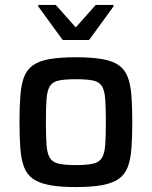

<svg xmlns="http://www.w3.org/2000/svg" viewBox="-20 -750 615 778"><path d="M287 8Q223 8 180.5 0Q138 -8 113.5 -25.5Q89 -43 77.5 -73Q66 -103 62.5 -148Q59 -193 59 -256Q59 -318 62.5 -363Q66 -408 77.5 -438Q89 -468 113.5 -485.5Q138 -503 180.5 -510.5Q223 -518 287 -518Q352 -518 394.5 -510.5Q437 -503 461.5 -485.5Q486 -468 497.5 -438Q509 -408 512.5 -363Q516 -318 516 -256Q516 -193 512.5 -148Q509 -103 497.5 -73Q486 -43 461.5 -25.5Q437 -8 394.5 0Q352 8 287 8ZM287 -81Q333 -81 358 -87Q383 -93 393.5 -111Q404 -129 406.5 -164Q409 -199 409 -256Q409 -313 406.5 -347.5Q404 -382 393.5 -400Q383 -418 358 -423.5Q333 -429 287 -429Q242 -429 217 -423.5Q192 -418 181.5 -400Q171 -382 168.5 -347.5Q166 -313 166 -256Q166 -199 168.5 -164Q171 -129 181.5 -111Q192 -93 217 -87Q242 -81 287 -81ZM234 -588 135 -724V-730H206L287 -639L368 -730H440V-724L341 -588Z"/></svg>

Font: Saira Thin Medium
Style: Regular
Weight: 500
Version: Version 1.101